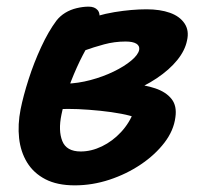

<svg xmlns="http://www.w3.org/2000/svg" viewBox="-20 -540 597 578"><path d="M205 18Q152 18 116.5 -0.5Q81 -19 61.5 -51Q42 -83 37.5 -124Q33 -165 42 -211Q50 -251 66 -301Q82 -351 104 -398.5Q126 -446 150 -478Q161 -492 176.5 -501.5Q192 -511 211 -515.5Q230 -520 247 -520Q265 -520 274 -509.5Q283 -499 278 -476Q275 -459 261 -433.5Q247 -408 229 -373.5Q211 -339 193.5 -294.5Q176 -250 165 -195Q155 -147 167.5 -115.5Q180 -84 223 -84Q255 -84 287 -99.5Q319 -115 344.5 -142.5Q370 -170 383 -205L391 -185Q374 -192 345 -197.5Q316 -203 282 -206.5Q248 -210 215 -211.5Q182 -213 157 -211L178 -288Q215 -289 252.5 -299Q290 -309 322 -324.5Q354 -340 375 -357.5Q396 -375 399 -390Q401 -402 390.5 -408.5Q380 -415 358 -415Q325 -415 293.5 -406.5Q262 -398 233 -387.5Q204 -377 177 -370Q158 -368 147.5 -379Q137 -390 140 -408Q145 -430 166 -446.5Q187 -463 213 -471Q272 -495 324.5 -503.5Q377 -512 421 -512Q462 -512 491.5 -501.5Q521 -491 535.5 -469.5Q550 -448 543 -418Q537 -388 513.5 -359Q490 -330 452 -304.5Q414 -279 365 -260Q316 -241 258 -231L284 -291Q331 -291 373 -288Q415 -285 447.5 -274Q480 -263 496.5 -242Q513 -221 508 -187Q503 -147 475 -110.5Q447 -74 404 -45Q361 -16 309.5 1Q258 18 205 18Z"/></svg>

Font: Shantell Sans SemiBold
Style: Italic
Weight: 600
Italic angle: -11°
Designer: Stephen Nixon, Anya Danilova, Shantell Martin
Foundry: Arrow Type
Version: Version 1.011;[c5ecc13dd]